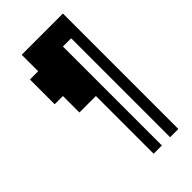

<svg xmlns="http://www.w3.org/2000/svg" viewBox="-264 -1077 1029 1029"><g transform="rotate(-45 250.0 -562.5)"><path d="M437.5 -125H375V-875H312.5V-125H250V-562.5H125V-687.5H62.5V-875H125V-1000H437.5Z"/></g></svg>

Font: Amiga Topaz Unicode Rus
Style: Regular
Weight: 400
Designer: dMG of Trueschool and Divine Stylers
Foundry: dMG of Trueschool and Divine Stylers
Version: Version 1.1